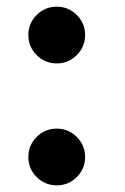

<svg xmlns="http://www.w3.org/2000/svg" viewBox="-20 -540 373 575"><path d="M89.8 -9.8Q64.9 -34.7 64.9 -69.8Q64.9 -105 89.8 -129.9Q114.7 -154.8 149.9 -154.8Q185.1 -154.8 210 -129.9Q234.9 -105 234.9 -69.8Q234.9 -34.7 210 -9.8Q185.1 15.1 149.9 15.1Q114.7 15.1 89.8 -9.8ZM89.8 -375Q64.9 -399.9 64.9 -435.1Q64.9 -470.2 89.8 -495.1Q114.7 -520 149.9 -520Q185.1 -520 210 -495.1Q234.9 -470.2 234.9 -435.1Q234.9 -399.9 210 -375Q185.1 -350.1 149.9 -350.1Q114.7 -350.1 89.8 -375Z"/></svg>

Font: Miedinger*
Style: Bold
Weight: 700
Version: Version 001.000